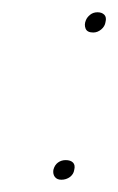

<svg xmlns="http://www.w3.org/2000/svg" viewBox="-20 -421 193 313"><path d="M101 -144Q103 -152 99 -156Q95 -160 87 -160Q80 -160 74.5 -156Q69 -152 67 -144Q66 -137 69.5 -132.5Q73 -128 80 -128Q88 -128 94 -132.5Q100 -137 101 -144ZM152 -385Q154 -393 150 -397Q146 -401 139 -401Q132 -401 127 -397Q122 -393 120 -388Q117 -381 119.5 -374.5Q122 -368 132 -368Q139 -368 145 -373Q151 -378 152 -385Z"/></svg>

Font: Advent Pro Thin
Style: Italic
Weight: 250
Italic angle: -12°
Version: Version 3.000